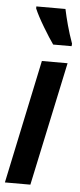

<svg xmlns="http://www.w3.org/2000/svg" viewBox="-61 -811 350 841"><g transform="rotate(5 114.0 -390.0)"><path d="M233 -620 234 -631Q219 -673 209 -710Q199 -747 192 -780H64V-771Q77 -740 105.5 -692.5Q134 -645 152 -620ZM106 0 222 -544H109L-6 0Z"/></g></svg>

Font: Noto Sans Display Condensed
Style: Bold Italic
Weight: 700
Width: 3
Designer: Monotype Design team
Foundry: Monotype Imaging Inc.
Version: 1.000